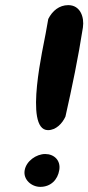

<svg xmlns="http://www.w3.org/2000/svg" viewBox="-20 -727 344 748"><path d="M76 -63C70 -27 103 1 137 1C177 1 205 -26 211 -65C217 -102 191 -127 156 -127C122 -127 82 -100 76 -63ZM158 -597C152 -558 71 -220 167 -220C198 -220 223 -246 235 -273C261 -388 285 -504 303 -620C309 -660 293 -707 246 -707C211 -707 184 -685 168 -653C167 -645 159 -605 158 -597Z"/></svg>

Font: Asimov Print
Style: Regular
Weight: 500
Designer: Google
Version: Version 2.000980: 2014